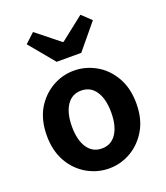

<svg xmlns="http://www.w3.org/2000/svg" viewBox="-156 -964 938 1085"><g transform="rotate(-20 313.0 -422.0)"><path d="M182 -21Q118 -58 81 -124Q44 -190 44 -280Q44 -372 82 -439Q120 -503 181 -538.5Q242 -574 313 -574Q381 -574 443 -539.5Q505 -505 543.5 -438.5Q582 -372 582 -280Q582 -187 544 -122Q506 -57 445 -21.5Q384 14 313 14Q244 14 182 -21ZM431 -280Q431 -361 400 -407.5Q369 -454 313 -454Q257 -454 226 -407.5Q195 -361 195 -280Q195 -199 226 -152.5Q257 -106 313 -106Q369 -106 400 -152.5Q431 -199 431 -280ZM114 -805 171 -858 310 -747H315L456 -858L512 -805L387 -654H239Z"/></g></svg>

Font: Merged Yaku Han JP
Style: Bold
Weight: 700
Designer: Ryoko NISHIZUKA 西塚涼子 (kana, bopomofo & ideographs); Paul D. Hunt (Latin, Greek & Cyrillic); Sandoll Communications 산돌커뮤니
Foundry: Adobe
Version: Version 2.004